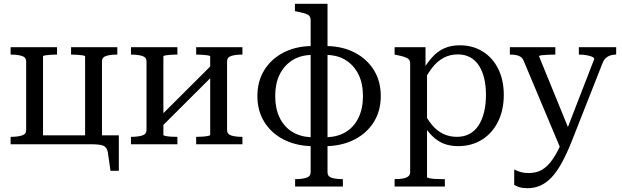

<svg xmlns="http://www.w3.org/2000/svg" viewBox="-20 -761 3280 1013"><path d="M118 -437Q118 -459 95 -466Q72 -473 37 -473H36V-512H281V-473H279Q263 -473 246.5 -472Q230 -471 218.5 -469Q207 -467 207 -463V0H36V-39H37Q72 -39 95 -46Q118 -53 118 -75ZM429 -463Q429 -467 416.5 -469Q404 -471 387 -472Q370 -473 356 -473H355V-512H599V-473H597Q563 -473 540.5 -466Q518 -459 518 -437V0H429ZM429 0V-47H607V140H563L549 43Q546 25 536.5 15.5Q527 6 508 3Q489 0 457 0ZM180 0V-47H471V0Z M753 -75V-437Q753 -459 730 -466Q707 -473 672 -473H671V-512H916V-473H914Q898 -473 881.5 -472Q865 -471 853.5 -469Q842 -467 842 -463V-49Q842 -46 853.5 -43.5Q865 -41 881.5 -40Q898 -39 914 -39H916V0H671V-39H672Q707 -39 730 -46Q753 -53 753 -75ZM1089 -49V-463Q1089 -467 1076.5 -469Q1064 -471 1047 -472Q1030 -473 1016 -473H1015V-512H1259V-473H1258Q1223 -473 1200.5 -466Q1178 -459 1178 -437V-75Q1178 -53 1200.5 -46Q1223 -39 1258 -39H1259V0H1015V-39H1016Q1030 -39 1047 -40Q1064 -41 1076.5 -43.5Q1089 -46 1089 -49ZM828 -88 797 -119 1102 -423 1133 -392Z M1708 -741V148Q1708 170 1730 177Q1752 184 1787 184H1789V223H1537V184H1539Q1573 184 1596 177Q1619 170 1619 148V-655Q1619 -677 1601.5 -685Q1584 -693 1547 -700L1536 -702V-741ZM1619 -518V-471Q1562 -469 1520 -441.5Q1478 -414 1455 -367Q1432 -320 1432 -254Q1432 -189 1455 -141Q1478 -93 1520 -66.5Q1562 -40 1619 -37V10Q1537 7 1473.5 -26.5Q1410 -60 1374 -118.5Q1338 -177 1338 -254Q1338 -332 1374 -390.5Q1410 -449 1473.5 -482.5Q1537 -516 1619 -518ZM1708 10V-37Q1766 -40 1807.5 -66.5Q1849 -93 1872 -141Q1895 -189 1895 -254Q1895 -320 1872 -367Q1849 -414 1807.5 -441.5Q1766 -469 1708 -471V-518Q1790 -516 1853.5 -482.5Q1917 -449 1953 -390.5Q1989 -332 1989 -254Q1989 -177 1953 -118.5Q1917 -60 1853.5 -26.5Q1790 7 1708 10Z M2327 223H2062V184H2064Q2087 184 2105 181Q2123 178 2133.5 170Q2144 162 2144 148V-426Q2144 -441 2136 -448.5Q2128 -456 2112.5 -461Q2097 -466 2072 -471L2062 -473V-512H2225V-390L2233 -382V174Q2233 177 2245.5 179.5Q2258 182 2275 183Q2292 184 2304 184H2327ZM2397 10Q2353 10 2319 -4Q2285 -18 2256 -48Q2227 -78 2200 -125L2210 -181Q2233 -133 2259.5 -101.5Q2286 -70 2319 -54.5Q2352 -39 2390 -39Q2428 -39 2457 -54.5Q2486 -70 2505 -99.5Q2524 -129 2534 -169.5Q2544 -210 2544 -260Q2544 -309 2534.5 -348Q2525 -387 2506.5 -415.5Q2488 -444 2460 -459Q2432 -474 2396 -474Q2354 -474 2320.5 -456Q2287 -438 2260.5 -404Q2234 -370 2210 -321L2202 -376Q2230 -425 2259 -457.5Q2288 -490 2323.5 -506Q2359 -522 2406 -522Q2474 -522 2526.5 -489.5Q2579 -457 2608.5 -398Q2638 -339 2638 -260Q2638 -181 2608 -120Q2578 -59 2523.5 -24.5Q2469 10 2397 10Z M2993 -50 2978 -13 2937 22 2743 -440Q2737 -454 2727 -461Q2717 -468 2703 -470.5Q2689 -473 2671 -473H2670V-512H2910V-473H2908Q2890 -473 2870 -472Q2850 -471 2837 -469.5Q2824 -468 2824 -464ZM2997 -17Q2970 51 2943.5 99Q2917 147 2889 176Q2861 205 2830 218.5Q2799 232 2764 232Q2738 232 2720.5 226.5Q2703 221 2693 214V133Q2696 134 2706 139Q2716 144 2732 148Q2748 152 2768 152Q2793 152 2816.5 145Q2840 138 2863.5 117Q2887 96 2911 55.5Q2935 15 2960 -50L2969 -72L3115 -449Q3115 -457 3103 -462Q3091 -467 3073 -470Q3055 -473 3036 -473H3034V-512H3231V-473H3230Q3215 -473 3201.5 -469Q3188 -465 3177 -455.5Q3166 -446 3159 -428Z"/></svg>

Font: Roboto Serif 72pt
Style: Regular
Weight: 400
Designer: Greg Gazdowicz
Foundry: Commercial Type
Version: Version 1.008